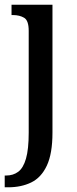

<svg xmlns="http://www.w3.org/2000/svg" viewBox="-27 -556 327 816"><path d="M-7 240V190H-1Q29 190 50.5 174Q72 158 83.5 118Q95 78 95 8V-425Q95 -469 75.5 -480.5Q56 -492 28 -492H22V-536H196V8Q196 97 172 148Q148 199 105.5 219.5Q63 240 8 240Z"/></svg>

Font: Noto Serif Tamil Condensed Medium
Style: Italic
Weight: 500
Width: 3
Italic angle: -12°
Designer: Indian Type Foundry, Tom Grace, and the Monotype Design Team
Foundry: Monotype Imaging Inc.
Version: Version 2.003; ttfautohint (v1.8.4.7-5d5b)